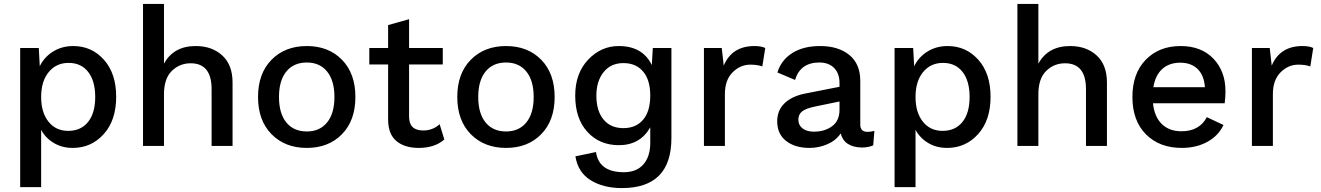

<svg xmlns="http://www.w3.org/2000/svg" viewBox="-20 -745 6741 980"><path d="M354 -510Q448 -510 510.5 -440Q573 -370 573 -251Q573 -131 509.5 -60.5Q446 10 351 10Q297 10 255 -15Q213 -40 190 -82V210H83V-500H178L183 -407Q206 -454 251 -482Q296 -510 354 -510ZM328 -77Q393 -77 429.5 -122.5Q466 -168 466 -250Q466 -332 430 -378Q394 -424 330 -424Q267 -424 228.5 -377Q190 -330 190 -250Q190 -171 227.5 -124Q265 -77 328 -77Z M710 0V-725H817V-420Q866 -510 979 -510Q1062 -510 1114.5 -462Q1167 -414 1167 -324V0H1060V-290Q1060 -422 953 -422Q897 -422 857 -383Q817 -344 817 -264V0Z M1366 -440Q1435 -510 1546 -510Q1657 -510 1725.5 -440Q1794 -370 1794 -250Q1794 -130 1725.5 -60Q1657 10 1546 10Q1435 10 1366 -60Q1297 -130 1297 -250Q1297 -370 1366 -440ZM1546 -426Q1479 -426 1441.5 -380Q1404 -334 1404 -250Q1404 -166 1441.5 -120Q1479 -74 1546 -74Q1612 -74 1649.5 -120Q1687 -166 1687 -250Q1687 -334 1649.5 -380Q1612 -426 1546 -426Z M2224 -111 2248 -33Q2199 10 2117 10Q2046 10 2004 -24.5Q1962 -59 1961 -132V-416H1865V-500H1961V-617L2068 -647V-500H2240V-416H2068V-150Q2068 -79 2140 -79Q2189 -79 2224 -111Z M2383 -440Q2452 -510 2563 -510Q2674 -510 2742.5 -440Q2811 -370 2811 -250Q2811 -130 2742.5 -60Q2674 10 2563 10Q2452 10 2383 -60Q2314 -130 2314 -250Q2314 -370 2383 -440ZM2563 -426Q2496 -426 2458.5 -380Q2421 -334 2421 -250Q2421 -166 2458.5 -120Q2496 -74 2563 -74Q2629 -74 2666.5 -120Q2704 -166 2704 -250Q2704 -334 2666.5 -380Q2629 -426 2563 -426Z M3154 215Q3060 215 2995 175Q2930 135 2917 53L3022 31Q3037 134 3164 134Q3229 134 3264 94Q3299 54 3299 -15V-95Q3247 -4 3139 -4Q3040 -4 2978 -72Q2916 -140 2916 -257Q2916 -371 2982 -440.5Q3048 -510 3138 -510Q3260 -510 3307 -413L3312 -500H3407V-40Q3407 215 3154 215ZM3162 -91Q3226 -91 3262.5 -134Q3299 -177 3299 -257Q3299 -337 3262.5 -380Q3226 -423 3162 -423Q3098 -423 3061 -377Q3024 -331 3024 -257Q3024 -179 3060.5 -135Q3097 -91 3162 -91Z M3573 0V-500H3664L3674 -410Q3716 -510 3831 -510Q3866 -510 3886 -500L3871 -406Q3846 -415 3810 -415Q3758 -415 3719 -375.5Q3680 -336 3680 -265V0Z M4408 -72Q4426 -72 4443 -77L4437 -3Q4411 8 4379 8Q4289 6 4271 -64Q4247 -28 4203.5 -9Q4160 10 4112 10Q4038 10 3992.5 -25.5Q3947 -61 3947 -126Q3947 -181 3983.5 -217Q4020 -253 4087 -267L4265 -302V-321Q4265 -370 4237.5 -398Q4210 -426 4162 -426Q4065 -426 4038 -337L3948 -375Q3967 -438 4023.5 -474Q4080 -510 4166 -510Q4259 -510 4315 -464.5Q4371 -419 4371 -332V-109Q4371 -72 4408 -72ZM4134 -73Q4190 -73 4227.5 -101Q4265 -129 4265 -185V-227L4139 -201Q4095 -192 4075 -177Q4055 -162 4055 -134Q4055 -106 4076.5 -89.5Q4098 -73 4134 -73Z M4817 -510Q4911 -510 4973.5 -440Q5036 -370 5036 -251Q5036 -131 4972.5 -60.5Q4909 10 4814 10Q4760 10 4718 -15Q4676 -40 4653 -82V210H4546V-500H4641L4646 -407Q4669 -454 4714 -482Q4759 -510 4817 -510ZM4791 -77Q4856 -77 4892.5 -122.5Q4929 -168 4929 -250Q4929 -332 4893 -378Q4857 -424 4793 -424Q4730 -424 4691.5 -377Q4653 -330 4653 -250Q4653 -171 4690.5 -124Q4728 -77 4791 -77Z M5173 0V-725H5280V-420Q5329 -510 5442 -510Q5525 -510 5577.5 -462Q5630 -414 5630 -324V0H5523V-290Q5523 -422 5416 -422Q5360 -422 5320 -383Q5280 -344 5280 -264V0Z M6235 -280Q6235 -248 6231 -218H5865Q5872 -149 5910 -112Q5948 -75 6010 -75Q6102 -75 6140 -147L6225 -107Q6199 -52 6142.5 -21Q6086 10 6012 10Q5898 10 5829 -59.5Q5760 -129 5760 -250Q5760 -370 5828 -440Q5896 -510 6006 -510Q6112 -510 6173.5 -445.5Q6235 -381 6235 -280ZM5867 -300H6130Q6126 -360 6093 -392.5Q6060 -425 6004 -425Q5948 -425 5912.5 -393Q5877 -361 5867 -300Z M6370 0V-500H6461L6471 -410Q6513 -510 6628 -510Q6663 -510 6683 -500L6668 -406Q6643 -415 6607 -415Q6555 -415 6516 -375.5Q6477 -336 6477 -265V0Z"/></svg>

Font: Elaine Sans Medium
Style: Regular
Weight: 500
Designer: Wei Huang
Foundry: Wei Huang
Version: Version 2.001;December 24, 2019;FontCreator 12.0.0.2547 64-b